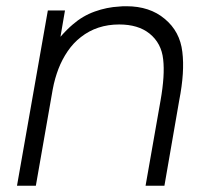

<svg xmlns="http://www.w3.org/2000/svg" viewBox="-20 -596 648 616"><path d="M555 -274 507.5 0H447L495 -273Q509.5 -355 503.5 -405.5Q498 -457.5 459.5 -488.5Q423 -517.5 362.5 -517.5Q291 -517.5 239.5 -477Q215.5 -458.5 197.2 -431.8Q179 -405 167.5 -375Q162 -360.5 157.2 -344Q152.5 -327.5 149 -308.5L95 0H34.5L133.5 -562.5H188.5L174 -478Q195 -502 213.5 -517.5Q245 -545 284 -559Q323 -573 362.5 -575Q366.5 -575.5 372.5 -575.8Q378.5 -576 385.5 -576Q460.5 -576 508.5 -535.5Q557.5 -495 565 -429.5Q573 -365.5 555 -274Z"/></svg>

Font: Russisch Sans Light
Style: Italic
Weight: 300
Italic angle: -10°
Designer: Michael Sharanda (font) & Cristiano Sobral (main changes)
Foundry: Michael Sharanda
Version: Version 2.00;September 8, 2020;FontCreator 13.0.0.2681 64-bi